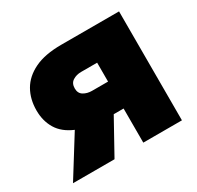

<svg xmlns="http://www.w3.org/2000/svg" viewBox="-120 -669 831 809"><g transform="rotate(-30 295.0 -265.0)"><path d="M18 0 137 -191Q85 -213 61.5 -252Q38 -291 38 -342Q38 -397 62 -439Q86 -481 136.5 -505.5Q187 -530 267 -530H548V0H360V-166H312L220 0ZM224 -342Q224 -318 241.5 -307.5Q259 -297 282 -297H360V-389H282Q259 -389 241.5 -378Q224 -367 224 -342Z"/></g></svg>

Font: Golos Text ExtraBold
Style: Regular
Weight: 800
Designer: A.Korolkova, Vitaly Kuzmin
Foundry: ParaType Ltd
Version: Version 2.004